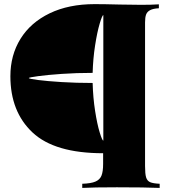

<svg xmlns="http://www.w3.org/2000/svg" viewBox="-20 -729 830 930"><path d="M560.5 -707Q666 -705.6 662.1 -705.6Q713.4 -705.6 749.5 -708V-689Q721.7 -687.5 707.3 -679.9Q692.9 -672.4 687.7 -658.7Q682.6 -645 682.6 -621.1V75.2Q682.6 113.3 687.7 130.1Q692.9 147 707 153.3Q721.2 159.7 753.4 161.1V181.2Q683.1 178.2 546.4 178.2Q432.6 178.2 378.4 181.2V161.1Q420.9 159.7 442.1 150.6Q463.4 141.6 471.4 122.1Q479.5 102.5 479.5 64.9V13.2Q244.6 13.2 137.5 -87.4Q30.3 -188 30.3 -359.9Q30.3 -461.9 79.3 -541Q128.4 -620.1 220.7 -664.6Q313 -709 438.5 -709Q483.4 -709 560.5 -707ZM428.7 -376Q350.1 -376 279.5 -371.1Q209 -366.2 164.3 -360.1Q119.6 -354 119.6 -351.1Q119.6 -347.2 163.3 -341.6Q207 -335.9 278.1 -331.5Q349.1 -327.1 428.7 -327.1Q430.7 -255.4 440.7 -191.4Q450.7 -127.4 462.9 -87.6Q475.1 -47.9 480.5 -47.9V-655.8Q475.1 -655.8 462.9 -614.7Q450.7 -573.7 440.7 -509.5Q430.7 -445.3 428.7 -376Z"/></svg>

Font: TypoPRO Playfair Display SC
Style: Regular
Weight: 900
Designer: Claus Eggers Sørensen
Foundry: Claus Eggers Sørensen
Version: Version 1.004;PS 001.004;hotconv 1.0.70;makeotf.lib2.5.58329